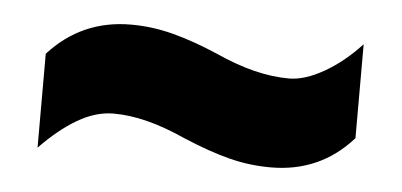

<svg xmlns="http://www.w3.org/2000/svg" viewBox="-29 -492 584 279"><g transform="rotate(5 263.0 -352.5)"><path d="M245 -289Q214 -303 188 -309.5Q162 -316 139 -316Q113 -316 86.5 -300.5Q60 -285 33 -257V-394Q81 -447 153 -447Q184 -447 214.5 -439Q245 -431 280 -416Q311 -402 337.5 -395.5Q364 -389 388 -389Q411 -389 439 -405Q467 -421 492 -448V-311Q445 -258 373 -258Q342 -258 312.5 -265.5Q283 -273 245 -289Z"/></g></svg>

Font: Noto Sans Myanmar Condensed Black
Style: Regular
Weight: 900
Width: 3
Designer: Monotype Design Team
Foundry: Monotype Imaging Inc.
Version: Version 2.107; ttfautohint (v1.8.4.7-5d5b)